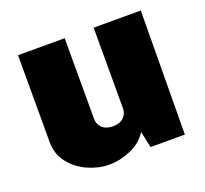

<svg xmlns="http://www.w3.org/2000/svg" viewBox="-99 -646 824 773"><g transform="rotate(-20 313.0 -260.0)"><path d="M50 -157V-530H250V-185Q250 -161 266.5 -145.5Q283 -130 312 -130Q341 -130 357.5 -145.5Q374 -161 374 -185V-530H576L572 0H425L410 -70Q385 -30 338 -10Q291 10 246 10Q201 10 155.5 -10Q110 -30 80 -68Q50 -106 50 -157Z"/></g></svg>

Font: Morrison Black
Style: Regular
Weight: 900
Designer: Pablo Impallari, Rodrigo Fuenzalida (Modified by Dan O. Williams)
Version: Version 0.03;June 6, 2019;FontCreator 11.5.0.2425 64-bit; tt